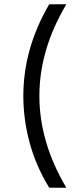

<svg xmlns="http://www.w3.org/2000/svg" viewBox="-20 -817 358 897"><path d="M290 60H210Q149 -39 119 -148.5Q89 -258 89 -368Q89 -591 210 -797H290Q164 -585 164 -369Q164 -152 290 60Z"/></svg>

Font: LXGW 975 Gothic SC
Style: Regular
Weight: 400
Version: Version 2.01;February 25, 2021